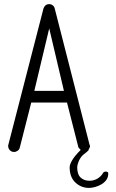

<svg xmlns="http://www.w3.org/2000/svg" viewBox="-20 -746 570 940"><path d="M418 -39Q421 -33 421 -31Q421 -25 414 -14V-11L413 -10L408 -5Q405 -2 401 1L392 8Q387 12 382 17Q370 31 364 47Q358 63 358 73Q358 108 375 123.5Q392 139 418 139Q439 139 457 128.5Q475 118 485 100Q488 94 500 94Q501 94 503.5 95Q506 96 508 97Q509 99 509.5 100.5Q510 102 510 104Q510 122 500.5 135Q491 148 476.5 156.5Q462 165 445.5 169.5Q429 174 416 174Q377 174 349 147.5Q321 121 321 73Q321 60 333 39Q345 18 375 -12L364 -24L308 -244H133L77 -24Q75 -14 66.5 -8Q58 -2 49 -2Q36 -2 28 -11Q20 -20 20 -31V-34L193 -705Q201 -726 222 -726Q230 -726 238 -720Q246 -714 248 -704ZM293 -301 221 -607 148 -301Z"/></svg>

Font: VDS
Style: Thin
Weight: 100
Width: 0
Designer: artmaker
Foundry: artmaker
Version: Version 1.000 2012 initial release